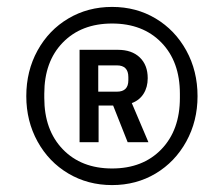

<svg xmlns="http://www.w3.org/2000/svg" viewBox="-20 -752 647 555"><path d="M56 -474Q56 -547 88.5 -606Q121 -665 177.5 -698.5Q234 -732 304 -732Q374 -732 430 -698.5Q486 -665 518.5 -606Q551 -547 551 -474Q551 -402 518.5 -343Q486 -284 430 -250.5Q374 -217 304 -217Q234 -217 177.5 -250.5Q121 -284 88.5 -343Q56 -402 56 -474ZM304 -265Q393 -265 446.5 -320.5Q500 -376 500 -469V-481Q500 -574 446.5 -629Q393 -684 304 -684Q215 -684 161.5 -629Q108 -574 108 -481V-469Q108 -376 161.5 -320.5Q215 -265 304 -265ZM210 -608H321Q361 -608 384 -586Q407 -564 407 -526Q407 -500 395 -481Q383 -462 361 -454L409 -341H349L307 -447H265V-341H210ZM318 -487Q351 -487 351 -520V-529Q351 -563 318 -563H264V-487Z"/></svg>

Font: Mozilla Text BETA
Style: Regular
Weight: 400
Designer: Studio DRAMA
Foundry: Studio DRAMA
Version: Version 0.100